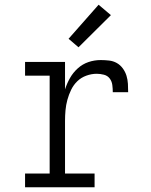

<svg xmlns="http://www.w3.org/2000/svg" viewBox="-20 -792 640 812"><path d="M86 0V-58H190V-472H86V-530H255V-414Q263 -439 276 -462Q289 -485 309 -503Q329 -521 354 -529.5Q379 -538 406 -538Q423 -538 441 -536Q459 -534 474 -525.5Q489 -517 499.5 -502.5Q510 -488 515 -471.5Q520 -455 521 -437.5Q522 -420 522 -402H457Q457 -417 455 -432.5Q453 -448 444 -460Q435 -472 419.5 -476Q404 -480 389 -480Q367 -480 345 -472Q323 -464 307 -448.5Q291 -433 281 -412.5Q271 -392 265 -370Q259 -348 257 -325.5Q255 -303 255 -281V-58H380V0ZM312 -592 270 -628 397 -772 449 -728Z"/></svg>

Font: Iosevka Curly Slab LtEx
Style: Regular
Weight: 300
Width: 7
Monospace: yes
Designer: Belleve Invis
Foundry: Belleve Invis
Version: Version 11.1.0; ttfautohint (v1.8.3)